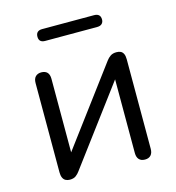

<svg xmlns="http://www.w3.org/2000/svg" viewBox="-103 -768 791 864"><g transform="rotate(-15 292.0 -336.5)"><path d="M117 7Q106 7 97.5 2.5Q89 -2 84.5 -12Q80 -22 80 -37V-453Q80 -473 90 -483Q100 -493 117 -493Q135 -493 144.5 -483Q154 -473 154 -453V-77H129L420 -467Q428 -478 439 -485.5Q450 -493 467 -493Q479 -493 487 -489Q495 -485 499.5 -475.5Q504 -466 504 -450V-33Q504 -14 494.5 -3.5Q485 7 467 7Q449 7 439.5 -3.5Q430 -14 430 -33V-410H455L163 -19Q156 -9 145.5 -1Q135 7 117 7ZM171 -625Q142 -625 142 -652Q142 -666 149.5 -673Q157 -680 171 -680H413Q443 -680 443 -652Q443 -640 435.5 -632.5Q428 -625 413 -625Z"/></g></svg>

Font: Nunito
Style: Regular
Weight: 400
Designer: Vernon Adams
Foundry: Vernon Adams
Version: Version 3.602